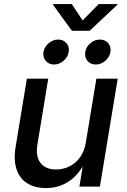

<svg xmlns="http://www.w3.org/2000/svg" viewBox="-20 -935 635 962"><path d="M210.4 7.3Q155.8 7.3 117.7 -15.9Q79.6 -39.1 63.5 -85Q47.4 -130.9 58.1 -198.2L114.7 -541H221.7L167.5 -211.4Q157.7 -152.3 182.6 -119.1Q207.5 -85.9 261.2 -85.9Q296.9 -85.9 328.1 -101.3Q359.4 -116.7 381.3 -147.2Q403.3 -177.7 410.2 -221.7L462.9 -541H569.8L480.5 0H377.9L399.4 -132.8H412.1Q376 -59.6 325 -26.1Q273.9 7.3 210.4 7.3ZM460 -611.8Q433.6 -611.8 418.2 -630.1Q402.8 -648.4 407.2 -674.3Q411.1 -700.2 432.9 -718.5Q454.6 -736.8 480.5 -736.8Q506.8 -736.8 522.2 -718.5Q537.6 -700.2 533.2 -674.3Q528.8 -648.4 507.3 -630.1Q485.8 -611.8 460 -611.8ZM251 -611.8Q224.6 -611.8 209.2 -630.1Q193.8 -648.4 197.8 -674.3Q202.1 -700.2 223.9 -718.5Q245.6 -736.8 271.5 -736.8Q297.9 -736.8 313.2 -718.5Q328.6 -700.2 324.2 -674.3Q319.8 -648.4 298.3 -630.1Q276.9 -611.8 251 -611.8ZM339.8 -914.6 394 -832.5 474.6 -914.6H568.8L567.9 -911.1L429.2 -780.8H340.3L245.6 -911.1L246.6 -914.6Z"/></svg>

Font: Inter 17pt Medium
Style: Italic
Weight: 500
Italic angle: -9.3988°
Version: Version 4.001;git-66647c0bb